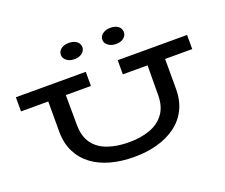

<svg xmlns="http://www.w3.org/2000/svg" viewBox="-146 -1151 1628 1391"><g transform="rotate(-20 668.0 -455.5)"><path d="M669 14Q570 14 487.5 -8.5Q405 -31 345 -76Q285 -121 251.5 -188.5Q218 -256 218 -347V-628H353L355 -343Q356 -256 396 -202Q436 -148 507 -123.5Q578 -99 669 -99Q759 -99 829 -124Q899 -149 940 -203.5Q981 -258 982 -345L984 -628H1119V-347Q1119 -256 1085 -188.5Q1051 -121 989.5 -76Q928 -31 846.5 -8.5Q765 14 669 14ZM8 -577V-686H547V-577ZM793 -577V-686H1328V-577ZM823 -800Q787 -800 763 -818.5Q739 -837 739 -862Q739 -890 763 -907.5Q787 -925 823 -925Q861 -925 883 -907.5Q905 -890 905 -862Q905 -837 883 -818.5Q861 -800 823 -800ZM502 -800Q465 -800 442 -818.5Q419 -837 419 -862Q419 -890 442 -907.5Q465 -925 502 -925Q540 -925 562.5 -907.5Q585 -890 585 -862Q585 -837 562.5 -818.5Q540 -800 502 -800Z"/></g></svg>

Font: BioRhyme Expanded SemiBold
Style: Regular
Weight: 600
Width: 7
Designer: Aoife Mooney
Foundry: Aoife Mooney Type
Version: Version 1.600;gftools[0.9.33]